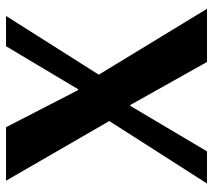

<svg xmlns="http://www.w3.org/2000/svg" viewBox="-54 -636 690 621"><g transform="rotate(-90 290.5 -325.0)"><path d="M8 0 210 -316 17 -650H190L310 -417H313L452 -650H550L360 -350L573 0H401L262 -248H259L112 0Z"/></g></svg>

Font: Arsenal SC
Style: Bold
Weight: 700
Designer: Andrij Shevchenko
Foundry: Stairsfor
Version: Version 2.001; ttfautohint (v1.8.4.7-5d5b)